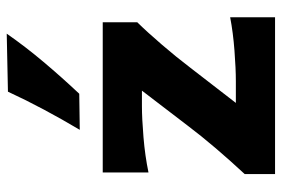

<svg xmlns="http://www.w3.org/2000/svg" viewBox="-150 -666 817 556"><g transform="rotate(-90 258.0 -388.5)"><path d="M31.5 0V-88Q71.5 -131 107.2 -173Q143 -215 172 -253.5L273 -385.5H228Q192.5 -385.5 138.2 -381Q84 -376.5 36 -366.5V-499H471V-399Q442.5 -370 406 -327.5Q369.5 -285 339.5 -245.5L237.5 -113.5H300.5Q336 -113.5 388.8 -117.5Q441.5 -121.5 485.5 -130V0ZM159.5 -565.5Q190.5 -617.5 218.2 -669.5Q246 -721.5 270 -773.5L438 -777Q400.5 -723 356.2 -670.5Q312 -618 264 -567Z"/></g></svg>

Font: Commissioner Flair
Style: Bold
Weight: 700
Designer: Kostas Bartsokas
Foundry: Kostas Bartsokas
Version: Version 1.000; ttfautohint (v1.8.3)